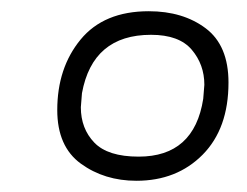

<svg xmlns="http://www.w3.org/2000/svg" viewBox="-20 -809 440 342"><path d="M227 -530Q326 -530 342 -633L344 -658Q344 -694 321.5 -720.5Q299 -747 249 -747Q145 -747 126 -643L124 -618Q124 -580 148 -555Q172 -530 227 -530ZM223 -487Q166 -487 124 -517.5Q82 -548 82 -613Q82 -688 123.5 -738.5Q165 -789 245 -789Q306 -789 346.5 -758.5Q387 -728 387 -662Q387 -580 341 -533.5Q295 -487 223 -487Z"/></svg>

Font: Tanohe Sans Light
Style: Italic
Weight: 300
Designer: Village Type and Design LLC & Cristiano Sobral
Foundry: Cooper Hewitt Smithsonian Design Museum
Version: Version 1.00;September 29, 2021;FontCreator 13.0.0.2655 64-b